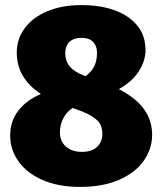

<svg xmlns="http://www.w3.org/2000/svg" viewBox="-20 -716 639 756"><path d="M579 -185Q579 -130 546 -83Q513 -36 449 -8Q385 20 295 20Q209 20 147 -7.5Q85 -35 52.5 -81Q20 -127 20 -182Q20 -238 51.5 -279.5Q83 -321 141 -346Q46 -408 46 -509Q46 -562 77 -604.5Q108 -647 166 -671.5Q224 -696 300 -696Q416 -696 484.5 -648.5Q553 -601 553 -519Q553 -477 527 -436Q501 -395 448 -365Q516 -330 547.5 -285.5Q579 -241 579 -185ZM237 -506Q237 -480 250 -460.5Q263 -441 293 -426L317 -416Q344 -437 353 -459Q362 -481 362 -508Q362 -535 346.5 -551Q331 -567 301 -567Q271 -567 254 -551.5Q237 -536 237 -506ZM383 -188Q383 -221 365 -240Q347 -259 304 -277L266 -291Q241 -274 228.5 -249Q216 -224 216 -194Q216 -160 239.5 -139Q263 -118 302 -118Q342 -118 362.5 -138Q383 -158 383 -188Z"/></svg>

Font: FiraGO Heavy
Style: Regular
Weight: 900
Designer: bBox Type
Foundry: bBox Type GmbH
Version: Version 1.001